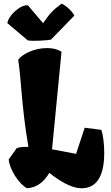

<svg xmlns="http://www.w3.org/2000/svg" viewBox="-20 -1006 598 1036"><path d="M126 9.8C182.6 6.3 220.7 -29.8 246.1 -73.2C293.9 -35.2 360.8 9.8 420.9 9.8C519.5 9.8 542.5 -88.4 542.5 -180.2C542.5 -232.4 535.2 -282.7 526.9 -305.2L437 -316.9L390.6 -175.8L267.1 -199.2L260.7 -199.7L312 -727.1C288.6 -741.2 264.2 -746.6 233.4 -746.6C160.6 -746.6 96.2 -710.9 78.1 -683.1C94.7 -585 94.7 -438.5 133.3 -213.4H117.7C101.1 -213.4 83.5 -211.4 70.3 -206.5L26.9 -146C31.2 -90.8 85 -9.8 126 9.8ZM129.9 -788.1C155.3 -782.7 231 -787.6 254.9 -792L381.3 -921.9C370.1 -944.8 336.9 -975.6 312.5 -986.3C267.6 -954.1 246.1 -930.2 212.4 -880.9L130.4 -977.5C85.9 -981 22 -916.5 20 -880.9Z"/></svg>

Font: Fruktur
Style: Regular
Weight: 400
Designer: Viktoriya Grabowska
Foundry: Viktoriya Grabowska
Version: Version 1.002